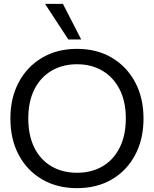

<svg xmlns="http://www.w3.org/2000/svg" viewBox="-20 -966 800 998"><path d="M380 12Q277 12 199 -33.5Q121 -79 77.5 -160.5Q34 -242 34 -350Q34 -457 77.5 -538.5Q121 -620 199 -666Q277 -712 380 -712Q484 -712 561.5 -666Q639 -620 682.5 -538.5Q726 -457 726 -350Q726 -242 682.5 -160.5Q639 -79 561.5 -33.5Q484 12 380 12ZM380 -68Q456 -68 513 -101.5Q570 -135 602 -198.5Q634 -262 634 -350Q634 -438 602 -501Q570 -564 513 -598Q456 -632 380 -632Q305 -632 247.5 -598Q190 -564 158.5 -501Q127 -438 127 -350Q127 -262 158.5 -198.5Q190 -135 247.5 -101.5Q305 -68 380 -68ZM335 -761 214 -946H307L402 -761Z"/></svg>

Font: Host Grotesk Light
Style: Regular
Weight: 400
Version: Version 1.003